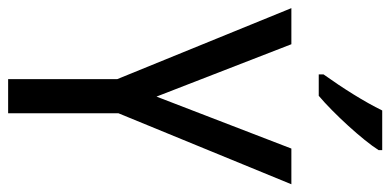

<svg xmlns="http://www.w3.org/2000/svg" viewBox="-270 -714 983 484"><g transform="rotate(90 222.0 -471.5)"><path d="M358 -934V-943H258C236 -898 202 -844 167 -795V-783H221C264 -819 333 -894 358 -934ZM223 -374 91 -714H0L179 -275V0H265V-278L444 -714H354Z"/></g></svg>

Font: Noto Sans Lao Looped Condensed
Style: Regular
Weight: 400
Width: 3
Designer: Mark Frömberg, Ben Mitchell
Foundry: The Fontpad Ltd
Version: Version 1.002